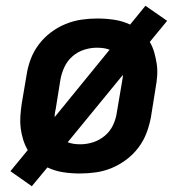

<svg xmlns="http://www.w3.org/2000/svg" viewBox="-20 -592 640 664"><path d="M90 52 16 0 76 -73Q66 -90 60 -109.5Q54 -129 51.5 -149Q49 -169 50.5 -190.5Q52 -212 55 -233L72 -333Q76 -360 86 -387Q96 -414 114 -438Q132 -462 156 -480Q180 -498 207 -509Q234 -520 261.5 -524Q289 -528 317 -528Q347 -528 376 -523.5Q405 -519 430 -507L483 -572L558 -520L498 -447Q508 -430 513.5 -410.5Q519 -391 522 -371Q525 -351 523.5 -329.5Q522 -308 518 -287L502 -187Q497 -160 487 -133Q477 -106 459 -82Q441 -58 417 -40Q393 -22 366.5 -11Q340 0 312 4Q284 8 256 8Q226 8 197.5 3.5Q169 -1 144 -13ZM169 -187 359 -420Q349 -424 338 -425.5Q327 -427 315 -427Q293 -427 271 -420Q249 -413 231 -397.5Q213 -382 203 -360.5Q193 -339 189 -317L173 -217Q171 -209 170 -202Q169 -195 169 -187ZM258 -93Q280 -93 302 -100Q324 -107 342.5 -122.5Q361 -138 371 -159.5Q381 -181 384 -203L401 -303Q402 -311 403.5 -318Q405 -325 405 -333L214 -100Q225 -96 235.5 -94.5Q246 -93 258 -93Z"/></svg>

Font: Iosevka Aile
Style: Bold Italic
Weight: 700
Italic angle: -9°
Designer: Belleve Invis
Foundry: Belleve Invis
Version: Version 28.0.1; ttfautohint (v1.8.4)